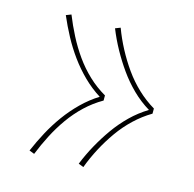

<svg xmlns="http://www.w3.org/2000/svg" viewBox="-79 -666 659 652"><g transform="rotate(15 250.0 -340.0)"><path d="M268 -95 250 -102Q264 -137 282.5 -170.5Q301 -204 323 -235Q345 -266 372.5 -293Q400 -320 433 -340Q400 -360 372.5 -387Q345 -414 323 -445Q301 -476 282.5 -509.5Q264 -543 250 -578L268 -585Q281 -550 299 -516Q317 -482 339 -451Q361 -420 388.5 -394Q416 -368 448 -349V-331Q416 -312 388.5 -286Q361 -260 339 -229Q317 -198 299 -164Q281 -130 268 -95ZM95 -95 77 -102Q92 -137 110 -170.5Q128 -204 150.5 -235Q173 -266 200.5 -293Q228 -320 260 -340Q228 -360 200.5 -387Q173 -414 150.5 -445Q128 -476 110 -509.5Q92 -543 77 -578L95 -585Q109 -550 126.5 -516Q144 -482 166 -451Q188 -420 215.5 -394Q243 -368 276 -349V-331Q243 -312 215.5 -286Q188 -260 166 -229Q144 -198 126.5 -164Q109 -130 95 -95Z"/></g></svg>

Font: Iosevka Curly Slab Thin
Style: Regular
Weight: 100
Monospace: yes
Designer: Belleve Invis
Foundry: Belleve Invis
Version: Version 22.1.2; ttfautohint (v1.8.4)